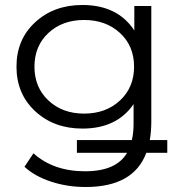

<svg xmlns="http://www.w3.org/2000/svg" viewBox="-20 -550 731 769"><path d="M650 11V62H566Q515 199 323 199Q250 199 184.5 177.5Q119 156 78 118L114 64Q194 136 321 136Q446 136 489 62H288V11H508Q515 -17 515 -55V-133Q448 -35 310 -35Q196 -35 121 -104.5Q46 -174 46 -283Q46 -392 121 -461Q196 -530 310 -530Q451 -530 518 -428V-526H586V-64Q586 -24 580 11ZM174 -147.5Q230 -95 317 -95Q404 -95 460.5 -147.5Q517 -200 517 -283Q517 -366 460.5 -418Q404 -470 317 -470Q230 -470 174 -418Q118 -366 118 -283Q118 -200 174 -147.5Z"/></svg>

Font: Montserrat Alternates
Style: Regular
Weight: 400
Designer: Julieta Ulanovsky
Foundry: Julieta Ulanovsky
Version: Version 7.200;PS 007.200;hotconv 1.0.88;makeotf.lib2.5.64775